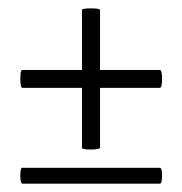

<svg xmlns="http://www.w3.org/2000/svg" viewBox="-20 -442 438 461"><path d="M363.8 -39.1Q369.1 -39.1 369.1 -20Q369.1 -1 363.8 -1H34.2Q28.8 -1 28.8 -20Q28.8 -39.1 33.2 -39.1ZM34.2 -231Q28.8 -231 28.8 -252.4Q28.8 -273.9 33.2 -273.9H176.8V-418Q176.8 -421.9 198.2 -421.9Q219.7 -421.9 220.2 -418V-273.9H363.8Q369.1 -273.9 369.1 -252.4Q369.1 -231 363.8 -231H220.2V-87.9Q219.7 -83 198.2 -83Q176.8 -83 176.8 -86.9V-231Z"/></svg>

Font: Cormorant-Medium
Style: Regular
Weight: 500
Designer: Christian Thalmann (Catharsis Fonts)
Version: Version 3.000